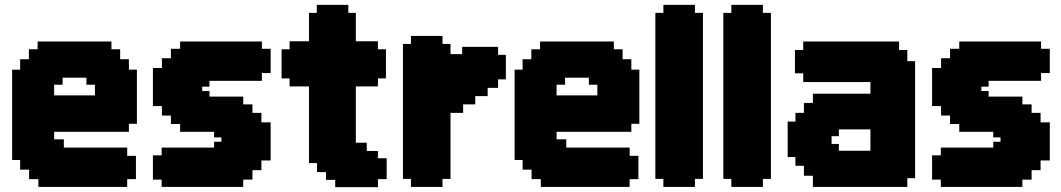

<svg xmlns="http://www.w3.org/2000/svg" viewBox="-20 -770 4370 791"><path d="M371 -377V-421H336V-450H238V-421H203V-377ZM544 -483V-260H511V-227H203V-196H243V-162H504V-128H540V-32H504V0H138V-32H100V-71H63V-111H30V-483H63V-526H99V-567H135V-599H439V-567H475V-526H511V-483Z M813 -413V-395H843V-372H982V-340H1020V-305H1057V-266H1095V-109H1057V-69H1020V-30H982V0H646V-30H610V-130H646V-162H862V-186H892V-204H862V-227H722V-259H684V-294H647V-333H610V-490H647V-530H684V-569H722V-599H1059V-569H1095V-469H1059V-437H843V-413Z M1446 -182H1491V-148H1537V-118H1573V-32H1537V1H1361V-29H1323V-61H1286V-98H1253V-414H1173V-447H1140V-567H1173V-600H1253V-717H1285V-750H1415V-717H1446V-600H1537V-567H1570V-447H1537V-414H1446Z M1888 -305H1836V-33H1803V0H1673V-33H1640V-589H1673V-622H1803V-589H1836V-547H1884V-577H2032V-544H2064V-443H2032V-408H1989V-374H1938V-340H1888Z M2441 -377V-421H2406V-450H2308V-421H2273V-377ZM2614 -483V-260H2581V-227H2273V-196H2313V-162H2574V-128H2610V-32H2574V0H2208V-32H2170V-71H2133V-111H2100V-483H2133V-526H2169V-567H2205V-599H2509V-567H2545V-526H2581V-483Z M2713 0V-33H2680V-717H2713V-750H2843V-717H2876V-33H2843V0Z M2993 0V-33H2960V-717H2993V-750H3123V-717H3156V-33H3123V0Z M3566 -237H3436V-209H3406V-177H3436V-149H3566ZM3750 -518V-36H3718V0H3329V-46H3292V-87H3257V-123H3225V-269H3257V-305H3292V-346H3329V-384H3566V-432H3289V-468H3255V-564H3289V-599H3684V-564H3718V-518Z M4023 -413V-395H4053V-372H4192V-340H4230V-305H4267V-266H4305V-109H4267V-69H4230V-30H4192V0H3856V-30H3820V-130H3856V-162H4072V-186H4102V-204H4072V-227H3932V-259H3894V-294H3857V-333H3820V-490H3857V-530H3894V-569H3932V-599H4269V-569H4305V-469H4269V-437H4053V-413Z"/></svg>

Font: DNF Bit Bit TTF
Style: Regular
Weight: 400
Designer: Kim So-Yeon
Foundry: NEOPLE Inc.
Version: Version 1.000;September 28, 2022;FontCreator 14.0.0.2872 64-